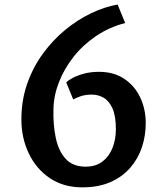

<svg xmlns="http://www.w3.org/2000/svg" viewBox="-20 -798 720 826"><path d="M72 -284.5Q72 -366.5 97 -437.8Q122 -509 164.8 -567.5Q207.5 -626 261.2 -670Q315 -714 373 -741.5Q431 -769 486 -778.5L518.5 -699Q449.5 -681 393 -642.8Q336.5 -604.5 296.2 -553.2Q256 -502 233.5 -444.2Q211 -386.5 210 -329Q208 -262 219.8 -205.5Q231.5 -149 262.2 -115Q293 -81 348.5 -81Q392 -81 421 -103.2Q450 -125.5 464.2 -162.2Q478.5 -199 478.5 -242Q478.5 -299.5 463.8 -332Q449 -364.5 425.5 -377.8Q402 -391 375.5 -391Q347 -391 326.5 -383.8Q306 -376.5 295 -370L265 -443.5Q273.5 -452.5 293.2 -463Q313 -473.5 341.5 -481.2Q370 -489 406 -489Q469.5 -489 514.5 -459Q559.5 -429 583.2 -378.8Q607 -328.5 607 -268Q607 -214 590.5 -164.5Q574 -115 540 -76Q506 -37 454.8 -14.5Q403.5 8 334 8Q253 8 194.2 -31.8Q135.5 -71.5 103.8 -138Q72 -204.5 72 -284.5Z"/></svg>

Font: Merriweather Sans Medium
Style: Regular
Weight: 500
Designer: Eben Sorkin
Foundry: Eben Sorkin
Version: Version 2.001